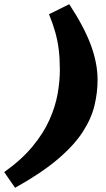

<svg xmlns="http://www.w3.org/2000/svg" viewBox="-85 -767 502 911"><path d="M-65 49.5Q18 -9.5 70 -72.8Q122 -136 150 -199.2Q178 -262.5 188.5 -322.2Q199 -382 199 -434Q199 -488 193.8 -531Q188.5 -574 177.2 -614.2Q166 -654.5 147.5 -699.5L243.5 -747Q314 -640 346 -553.5Q378 -467 378 -387.5Q378 -327.5 363.2 -266Q348.5 -204.5 307.5 -141Q266.5 -77.5 189 -11.5Q111.5 54.5 -13.5 124Z"/></svg>

Font: Newsreader 6pt ExtraBold
Style: Italic
Weight: 800
Italic angle: -17°
Designer: Hugues Gentile
Foundry: Production Type
Version: Version 1.003; ttfautohint (v1.8.3)